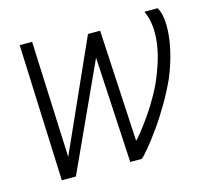

<svg xmlns="http://www.w3.org/2000/svg" viewBox="-79 -584 719 672"><g transform="rotate(-15 280.5 -247.5)"><path d="M314 0 288 -471H331L353 -67Q358 -70 374 -90Q390 -110 411 -140Q432 -170 452 -206Q472 -242 485 -278Q502 -322 509 -360.5Q516 -399 513.5 -433Q511 -467 498 -495H546Q560 -470 560.5 -429Q561 -388 550 -340Q539 -292 520 -247Q502 -207 477.5 -165Q453 -123 428 -88Q403 -53 383 -29Q363 -5 355 0ZM66 0 46 -495H91L112 0ZM76 0 287 -471 310 -421 117 0Z"/></g></svg>

Font: Alumni Sans Thin Light
Style: Italic
Weight: 300
Italic angle: -8°
Version: Version 1.016